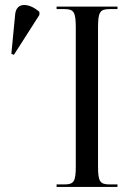

<svg xmlns="http://www.w3.org/2000/svg" viewBox="-20 -740 513 760"><path d="M35 -523 136 -681V-693C98 -727 45 -735 40 -683L25 -527ZM204 0H445V-10H414C375 -10 368 -22 368 -83V-629C368 -692 375 -704 414 -704H445V-714H204V-704H235C273 -704 280 -692 280 -629V-83C280 -22 273 -10 235 -10H204Z"/></svg>

Font: Noto Serif Display ExtraCondensed
Style: Regular
Weight: 400
Width: 2
Designer: Monotype Design Team
Foundry: Monotype Imaging Inc.
Version: Version 2.009